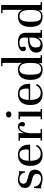

<svg xmlns="http://www.w3.org/2000/svg" viewBox="1304 -2074 780 3429"><g transform="rotate(-90 1694.5 -360.0)"><path d="M212 10Q179 10 100 -12Q87 -16 73 -16Q53 -16 44 -10L49 -142L75 -144Q75 -90 117 -53.5Q159 -17 220 -17Q260 -17 282 -37.5Q304 -58 304 -93Q304 -121 288 -139Q272 -157 234 -168L138 -195Q52 -221 52 -306Q52 -361 93.5 -395.5Q135 -430 205 -430Q234 -430 279 -417Q311 -408 325 -408Q339 -408 353 -416L347 -302H325Q325 -343 292.5 -373Q260 -403 208 -403Q170 -403 148.5 -383Q127 -363 127 -332Q127 -283 189 -266L285 -239Q335 -225 356.5 -198Q378 -171 378 -126Q378 -62 333 -26Q288 10 212 10Z M649 10Q446 10 446 -209Q446 -318 497 -374Q548 -430 647 -430Q726 -430 774.5 -379Q823 -328 825 -241V-212H537Q537 -24 663 -23Q711 -23 746 -47Q781 -71 798 -110L821 -93Q801 -46 754 -18Q707 10 649 10ZM538 -237H720Q740 -237 740 -270Q740 -339 718.5 -371Q697 -403 647 -403Q593 -403 565.5 -358.5Q538 -314 538 -237Z M899 0V-26L931 -24Q944 -24 944 -43V-376Q944 -396 931 -396L895 -394V-420H1036Q1030 -404 1030 -374V-325Q1070 -430 1147 -430Q1185 -430 1207 -408.5Q1229 -387 1229 -352Q1229 -305 1187 -305Q1172 -305 1161 -313Q1150 -321 1150 -336Q1150 -347 1154 -359Q1158 -371 1158 -380Q1158 -400 1135 -402Q1104 -402 1081 -373Q1036 -314 1030 -216V-43Q1030 -24 1043 -24L1104 -26V0Z M1278 0V-26L1315 -24Q1328 -24 1328 -43V-376Q1328 -393 1316 -396L1279 -394V-420H1414V-43Q1414 -33 1417 -28Q1420 -23 1427 -24L1463 -26V0ZM1310 -596Q1310 -617 1325 -630Q1340 -643 1364 -643Q1388 -643 1403.5 -630Q1419 -617 1419 -596Q1419 -573 1404 -560.5Q1389 -548 1364 -548Q1339 -548 1324.5 -560.5Q1310 -573 1310 -596Z M1736 10Q1533 10 1533 -209Q1533 -318 1584 -374Q1635 -430 1734 -430Q1813 -430 1861.5 -379Q1910 -328 1912 -241V-212H1624Q1624 -24 1750 -23Q1798 -23 1833 -47Q1868 -71 1885 -110L1908 -93Q1888 -46 1841 -18Q1794 10 1736 10ZM1625 -237H1807Q1827 -237 1827 -270Q1827 -339 1805.5 -371Q1784 -403 1734 -403Q1680 -403 1652.5 -358.5Q1625 -314 1625 -237Z M2172 10Q2071 10 2026.5 -43Q1982 -96 1982 -209Q1982 -430 2171 -430Q2216 -430 2246 -407.5Q2276 -385 2286 -348V-687Q2286 -707 2273 -707L2227 -705V-730H2373V-43Q2373 -24 2386 -24L2423 -26V0H2279Q2281 -10 2281 -16V-38Q2281 -53 2282 -58Q2283 -63 2283 -67Q2258 10 2172 10ZM2172 -17Q2232 -17 2258 -56.5Q2284 -96 2284 -184V-226Q2284 -403 2171 -403Q2119 -403 2096.5 -355Q2074 -307 2074 -209Q2074 -136 2083 -95Q2091 -54 2112 -35.5Q2133 -17 2172 -17Z M2598 10Q2470 10 2470 -103Q2470 -180 2534.5 -216.5Q2599 -253 2737 -253V-316Q2737 -363 2715 -383Q2693 -403 2644 -403Q2568 -403 2568 -361Q2568 -355 2573 -343Q2577 -334 2577 -323Q2577 -289 2538 -289Q2517 -289 2505.5 -302Q2494 -315 2494 -336Q2494 -378 2538 -404Q2582 -430 2656 -430Q2823 -430 2823 -289V-43Q2823 -24 2836 -24L2873 -26V0H2731Q2735 -17 2735 -37L2737 -76Q2696 10 2598 10ZM2628 -26Q2672 -26 2703 -65Q2734 -104 2737 -162V-226Q2643 -226 2602 -199Q2561 -172 2561 -111Q2561 -66 2577.5 -45Q2594 -24 2628 -26Z M3118 10Q3017 10 2972.5 -43Q2928 -96 2928 -209Q2928 -430 3117 -430Q3162 -430 3192 -407.5Q3222 -385 3232 -348V-687Q3232 -707 3219 -707L3173 -705V-730H3319V-43Q3319 -24 3332 -24L3369 -26V0H3225Q3227 -10 3227 -16V-38Q3227 -53 3228 -58Q3229 -63 3229 -67Q3204 10 3118 10ZM3118 -17Q3178 -17 3204 -56.5Q3230 -96 3230 -184V-226Q3230 -403 3117 -403Q3065 -403 3042.5 -355Q3020 -307 3020 -209Q3020 -136 3029 -95Q3037 -54 3058 -35.5Q3079 -17 3118 -17Z"/></g></svg>

Font: UnnaRegular
Style: Regular
Weight: 400
Designer: Jorge de Buen Unna
Foundry: Omnibus-Type
Version: Version 2.008;hotconv 1.0.109;makeotfexe 2.5.65596